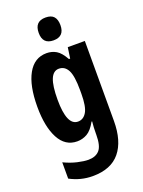

<svg xmlns="http://www.w3.org/2000/svg" viewBox="-182 -842 864 1163"><g transform="rotate(-20 250.5 -260.5)"><path d="M197 -556Q231 -556 259 -539.5Q287 -523 313 -476H321L331 -546H441V-31Q441 99 383 169.5Q325 240 207 240Q130 240 61 203V98Q105 119 146.5 128.5Q188 138 216 138Q263 138 287.5 110.5Q312 83 312 12V5Q312 -15 313 -35.5Q314 -56 316 -73H312Q285 -24 255 -7Q225 10 191 10Q114 10 74 -65.5Q34 -141 34 -269Q34 -405 76 -480.5Q118 -556 197 -556ZM235 -442Q199 -442 181.5 -399.5Q164 -357 164 -268Q164 -101 236 -101Q271 -101 291.5 -135.5Q312 -170 312 -253V-276Q312 -368 292.5 -405Q273 -442 235 -442ZM265 -761Q302 -761 318.5 -742Q335 -723 335 -687Q335 -614 265 -614Q195 -614 195 -687Q195 -761 265 -761Z"/></g></svg>

Font: Noto Sans Sinhala UI ExtraCondensed
Style: Bold
Weight: 700
Width: 2
Designer: Jelle Bosma - Monotype Design Team
Foundry: Monotype Imaging Inc.
Version: Version 2.006; ttfautohint (v1.8.4.7-5d5b)